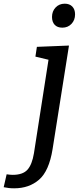

<svg xmlns="http://www.w3.org/2000/svg" viewBox="-136 -781 434 1041"><path d="M-116 234 -100 164Q-81 167 -67 167Q-12 167 13 139Q38 111 48 50L127 -457L56 -474L64 -527L238 -534L149 28Q130 146 76 193Q22 240 -59 240Q-75 240 -88 238.5Q-101 237 -116 234ZM202 -631Q175 -631 160.5 -646.5Q146 -662 146 -689Q146 -720 165.5 -740.5Q185 -761 215 -761Q241 -761 256 -745.5Q271 -730 271 -703Q271 -672 251.5 -651.5Q232 -631 202 -631Z"/></svg>

Font: Bitter Medium
Style: Italic
Weight: 500
Italic angle: -9°
Designer: Sol Matas, and Bitter project Authors
Foundry: Sol Matas
Version: Version 2.001